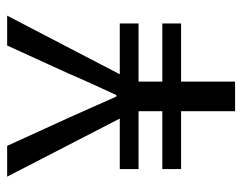

<svg xmlns="http://www.w3.org/2000/svg" viewBox="-90 -588 678 537"><g transform="rotate(-90 248.5 -319.0)"><path d="M206.5 0V-151H44.6V-203.5H206.5V-270H44.6V-322.5H185.9L23.4 -637.5H109.5L187.5 -466.8Q202.6 -433.8 217 -400.6Q231.3 -367.4 247.5 -331.9H251.5Q267.8 -367.4 283 -400.4Q298.1 -433.4 312.3 -466.8L390.2 -637.5H473.7L309.8 -322.5H451.9V-270H289.3V-203.5H451.9V-151H289.3V0Z"/></g></svg>

Font: Source Sans 3
Style: Regular
Weight: 200
Designer: Paul D. Hunt
Foundry: Adobe
Version: Version 3.046;hotconv 1.0.118;makeotfexe 2.5.65603